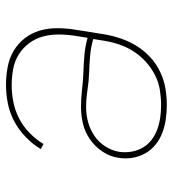

<svg xmlns="http://www.w3.org/2000/svg" viewBox="12 -580 576 640"><g transform="rotate(90 300.0 -260.0)"><path d="M263 8Q233 8 203.5 2.5Q174 -3 149.5 -17.5Q125 -32 107.5 -54.5Q90 -77 82 -104.5Q74 -132 74 -162.5Q74 -193 79 -223L95 -323Q100 -351 109.5 -378Q119 -405 134.5 -429.5Q150 -454 172 -474Q194 -494 221 -506.5Q248 -519 275.5 -523.5Q303 -528 330 -528Q355 -528 378.5 -524.5Q402 -521 423 -513Q444 -505 462 -490.5Q480 -476 491 -456.5Q502 -437 506 -414Q510 -391 506 -367Q502 -339 485.5 -314Q469 -289 444.5 -272Q420 -255 392 -248.5Q364 -242 336 -242Q307 -242 278.5 -245.5Q250 -249 220.5 -250Q191 -251 162.5 -253.5Q134 -256 106 -264L99 -220Q95 -193 95 -166Q95 -139 102 -114Q109 -89 124.5 -68.5Q140 -48 161.5 -34.5Q183 -21 209.5 -16Q236 -11 264 -11Q292 -11 320 -16.5Q348 -22 374.5 -35.5Q401 -49 423 -70.5Q445 -92 460 -117L477 -108Q461 -81 436.5 -57.5Q412 -34 383.5 -19Q355 -4 324 2Q293 8 263 8ZM338 -259Q362 -259 386.5 -265.5Q411 -272 432.5 -286.5Q454 -301 468 -323Q482 -345 486 -369Q489 -390 485.5 -410.5Q482 -431 472 -448Q462 -465 446.5 -477Q431 -489 412 -496Q393 -503 372.5 -506Q352 -509 331 -509Q306 -509 280.5 -505Q255 -501 231 -489Q207 -477 186.5 -458.5Q166 -440 151.5 -417.5Q137 -395 128.5 -370Q120 -345 116 -320L110 -283Q136 -275 165 -272.5Q194 -270 223 -269Q252 -268 280.5 -263.5Q309 -259 338 -259Z"/></g></svg>

Font: Iosevka Etoile Thin
Style: Italic
Weight: 100
Italic angle: -9°
Designer: Belleve Invis
Foundry: Belleve Invis
Version: Version 22.1.2; ttfautohint (v1.8.4)